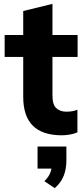

<svg xmlns="http://www.w3.org/2000/svg" viewBox="-20 -688 436 992"><path d="M299 11Q100 11 100 -187V-394H4V-507H100V-631L251 -668V-507H381V-394H251V-195Q251 -147 271 -129Q291 -111 322 -111Q341 -111 354 -113.5Q367 -116 380 -121V-4Q361 4 339.5 7.5Q318 11 299 11ZM263 284 209 248Q226 232 234.5 216Q243 200 246 183H174V69H323V140Q323 184 309.5 219.5Q296 255 263 284Z"/></svg>

Font: Mulish ExtraBold
Style: Regular
Weight: 800
Designer: Vernon Adams
Foundry: Vernon Adams
Version: Version 3.603; ttfautohint (v1.8.3)